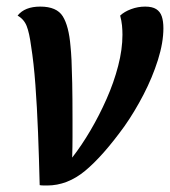

<svg xmlns="http://www.w3.org/2000/svg" viewBox="-20 -550 515 582"><path d="M122.7 12.3Q117.5 12.3 111.9 12.2Q106.3 12.2 100.3 11.2Q98.3 -70.8 95.3 -148.2Q92.3 -225.5 87.3 -292.8Q82.3 -360.2 74.3 -410Q69 -450.3 60.9 -471Q52.8 -491.7 33.3 -502.7Q44.3 -516.5 61.4 -523.2Q78.5 -530 102 -530Q152 -530 170.3 -500.5Q188.7 -471 193.7 -410Q195.5 -393.8 196.8 -367.3Q198 -340.8 198.9 -298.2Q199.8 -255.7 199.8 -187.7Q199.8 -163.7 199.8 -134.7Q199.8 -105.7 198.8 -72.3Q227.2 -108.7 254.2 -154.6Q281.2 -200.5 303.2 -250.4Q325.3 -300.3 338.2 -350.3Q351.2 -400.3 351.2 -444.8Q351.2 -458.5 349.8 -473.1Q348.3 -487.7 344.2 -502.7Q356.8 -514.7 377.4 -522.3Q398 -530 420 -530Q441.5 -530 453.5 -522.4Q465.5 -514.8 470.4 -500.3Q475.3 -485.8 475.3 -464.3Q475.3 -421 458.7 -368.1Q442 -315.2 415 -263.1Q388 -211 357 -167Q291.8 -76.8 238 -32.2Q184.2 12.3 122.7 12.3Z"/></svg>

Font: Sansita Swashed Light
Style: Regular
Weight: 300
Designer: Pablo Cosgaya
Foundry: Omnibus-Type
Version: Version 1.003